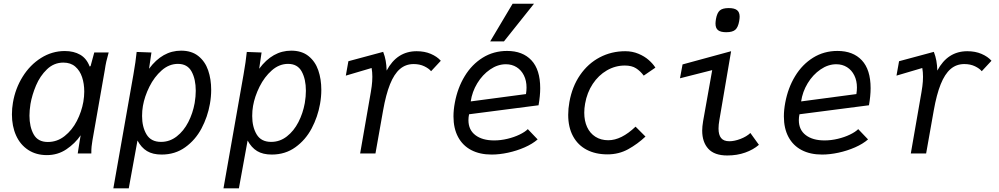

<svg xmlns="http://www.w3.org/2000/svg" viewBox="-20 -836 5440 1046"><path d="M45 -212.5Q45 -246 50.5 -277Q63.5 -354 103.5 -418.2Q143.5 -482.5 203.5 -520.2Q263.5 -558 333 -558Q382 -558 417 -537.8Q452 -517.5 468.5 -473.5L473.5 -476L493.5 -550H572Q564 -522 559.2 -500.8Q554.5 -479.5 551 -455L483.5 -70.5Q480.5 -52 479 -38Q477.5 -24 477.5 0H403.5Q405.5 -14.5 408.5 -32.5Q411.5 -50.5 414.5 -70L419.5 -99Q388.5 -54 341.5 -22.5Q294.5 9 235.5 9Q176.5 9 133.2 -19.5Q90 -48 67.5 -98.2Q45 -148.5 45 -212.5ZM434 -281Q439 -311 439 -337Q439 -380 427.2 -415.5Q415.5 -451 390.2 -473Q365 -495 325.5 -495Q274 -495 236 -458.5Q198 -422 176.2 -370.2Q154.5 -318.5 146 -269.5Q140.5 -234.5 140.5 -206Q140.5 -145 163.5 -103.8Q186.5 -62.5 240.5 -62.5Q291.5 -62.5 332.2 -94.8Q373 -127 398.8 -177.2Q424.5 -227.5 434 -281Z M724.5 -553 805 -550 792 -461.5Q865 -560 966.5 -560Q1024 -560 1060.8 -530.5Q1097.5 -501 1114 -453Q1130.5 -405 1130.5 -346.5Q1130.5 -308.5 1123.5 -269.5Q1111 -199 1077.8 -136.2Q1044.5 -73.5 989.2 -33.8Q934 6 860.5 6Q812 6 780.8 -13Q749.5 -32 729 -70.5L681.5 190H597.5L707 -431Q713.5 -466.5 717.5 -496.2Q721.5 -526 724.5 -553ZM1040.5 -274.5Q1046.5 -310.5 1046.5 -341.5Q1046.5 -404.5 1023.8 -446.2Q1001 -488 949.5 -488Q901 -488 860.8 -452.5Q820.5 -417 794 -363.8Q767.5 -310.5 758.5 -258.5Q754 -233 754 -204Q754 -144.5 778.2 -103.8Q802.5 -63 857.5 -63Q904.5 -63 942.8 -92.8Q981 -122.5 1005.8 -170.8Q1030.5 -219 1040.5 -274.5Z M1324.5 -553 1405 -550 1392 -461.5Q1465 -560 1566.5 -560Q1624 -560 1660.8 -530.5Q1697.5 -501 1714 -453Q1730.5 -405 1730.5 -346.5Q1730.5 -308.5 1723.5 -269.5Q1711 -199 1677.8 -136.2Q1644.5 -73.5 1589.2 -33.8Q1534 6 1460.5 6Q1412 6 1380.8 -13Q1349.5 -32 1329 -70.5L1281.5 190H1197.5L1307 -431Q1313.5 -466.5 1317.5 -496.2Q1321.5 -526 1324.5 -553ZM1640.5 -274.5Q1646.5 -310.5 1646.5 -341.5Q1646.5 -404.5 1623.8 -446.2Q1601 -488 1549.5 -488Q1501 -488 1460.8 -452.5Q1420.5 -417 1394 -363.8Q1367.5 -310.5 1358.5 -258.5Q1354 -233 1354 -204Q1354 -144.5 1378.2 -103.8Q1402.5 -63 1457.5 -63Q1504.5 -63 1542.8 -92.8Q1581 -122.5 1605.8 -170.8Q1630.5 -219 1640.5 -274.5Z M1993 -293Q2001.5 -339.5 2005 -366.2Q2008.5 -393 2008.5 -417.5Q2008.5 -443.5 2004.5 -465.5L1864 -424L1878 -502.5L2067.5 -553.5Q2077 -529 2081.2 -505.2Q2085.5 -481.5 2086.5 -451.5Q2142.5 -557 2250 -557Q2293 -557 2327 -542.5Q2361 -528 2381.5 -505L2328.5 -448Q2317 -462.5 2291.8 -474.8Q2266.5 -487 2233.5 -487Q2190 -487 2158.5 -459.8Q2127 -432.5 2104.8 -377Q2082.5 -321.5 2067 -234L2025.5 0H1942Z M2450.5 -202Q2450.5 -237.5 2458 -277Q2473 -357.5 2511.8 -421.2Q2550.5 -485 2609.8 -521.8Q2669 -558.5 2742.5 -558.5Q2827.5 -558.5 2875.2 -507.5Q2923 -456.5 2923 -355.5Q2923 -313.5 2914 -262.5L2535.5 -213.5Q2532 -197.5 2532 -181.5Q2532 -128.5 2569.8 -99.8Q2607.5 -71 2672 -71Q2708 -71 2744.5 -79.8Q2781 -88.5 2810.5 -102.8Q2840 -117 2855.5 -132.5L2909 -76.5Q2881 -52 2838.2 -33.2Q2795.5 -14.5 2748 -4.2Q2700.5 6 2658.5 6Q2594 6 2547.2 -18.5Q2500.5 -43 2475.5 -89.8Q2450.5 -136.5 2450.5 -202ZM2848.5 -359Q2848.5 -396.5 2834.2 -425.2Q2820 -454 2794.5 -470Q2769 -486 2736 -486Q2691.5 -486 2650 -457.5Q2608.5 -429 2580.2 -382.5Q2552 -336 2544.5 -283.5L2845.5 -323.5Q2848.5 -342.5 2848.5 -359ZM2650.5 -610.5 2772.5 -815.5H2889L2725.5 -610.5Z M3075.5 -210.5Q3075.5 -244.5 3082 -280Q3097 -364.5 3140.2 -427.2Q3183.5 -490 3247.2 -523.5Q3311 -557 3386.5 -557Q3425 -557 3458 -543.2Q3491 -529.5 3514.2 -509Q3537.5 -488.5 3550.5 -467.5L3487 -424Q3468.5 -449 3445 -464Q3421.5 -479 3384 -479Q3332 -479 3286.2 -452.5Q3240.5 -426 3209.2 -378.8Q3178 -331.5 3167.5 -271Q3163 -245.5 3163 -222Q3163 -177.5 3178.5 -143.8Q3194 -110 3223.8 -91Q3253.5 -72 3294 -72Q3365 -72 3442.5 -146L3496.5 -92Q3453.5 -51.5 3402.5 -23.2Q3351.5 5 3289.5 5Q3224.5 5 3176.2 -20.2Q3128 -45.5 3101.8 -94Q3075.5 -142.5 3075.5 -210.5Z M3805.5 -124.5Q3805.5 -146 3810.5 -176L3860 -454L3684.5 -409.5L3698.5 -485L3963 -557L3899 -181.5Q3894.5 -156 3894.5 -135.5Q3894.5 -101.5 3908.5 -84Q3922.5 -66.5 3953.5 -66.5Q3981 -66.5 4014.2 -79.2Q4047.5 -92 4068 -111.5L4114.5 -47Q4084 -20.5 4039.8 -4.8Q3995.5 11 3942 11Q3872 11 3838.8 -25.5Q3805.5 -62 3805.5 -124.5ZM3878 -707.5Q3878 -716.5 3880.5 -732.5Q3886.5 -766 3901.5 -779Q3916.5 -792 3950 -792Q3981 -792 3995.2 -780.8Q4009.5 -769.5 4009.5 -745Q4009.5 -736 4007 -721Q4001 -687 3985.8 -673.8Q3970.5 -660.5 3936.5 -660.5Q3906 -660.5 3892 -671.5Q3878 -682.5 3878 -707.5Z M4250.5 -202Q4250.5 -237.5 4258 -277Q4273 -357.5 4311.8 -421.2Q4350.5 -485 4409.8 -521.8Q4469 -558.5 4542.5 -558.5Q4627.5 -558.5 4675.2 -507.5Q4723 -456.5 4723 -355.5Q4723 -313.5 4714 -262.5L4335.5 -213.5Q4332 -197.5 4332 -181.5Q4332 -128.5 4369.8 -99.8Q4407.5 -71 4472 -71Q4508 -71 4544.5 -79.8Q4581 -88.5 4610.5 -102.8Q4640 -117 4655.5 -132.5L4709 -76.5Q4681 -52 4638.2 -33.2Q4595.5 -14.5 4548 -4.2Q4500.5 6 4458.5 6Q4394 6 4347.2 -18.5Q4300.5 -43 4275.5 -89.8Q4250.5 -136.5 4250.5 -202ZM4648.5 -359Q4648.5 -396.5 4634.2 -425.2Q4620 -454 4594.5 -470Q4569 -486 4536 -486Q4491.5 -486 4450 -457.5Q4408.5 -429 4380.2 -382.5Q4352 -336 4344.5 -283.5L4645.5 -323.5Q4648.5 -342.5 4648.5 -359Z M4993 -293Q5001.5 -339.5 5005 -366.2Q5008.5 -393 5008.5 -417.5Q5008.5 -443.5 5004.5 -465.5L4864 -424L4878 -502.5L5067.5 -553.5Q5077 -529 5081.2 -505.2Q5085.5 -481.5 5086.5 -451.5Q5142.5 -557 5250 -557Q5293 -557 5327 -542.5Q5361 -528 5381.5 -505L5328.5 -448Q5317 -462.5 5291.8 -474.8Q5266.5 -487 5233.5 -487Q5190 -487 5158.5 -459.8Q5127 -432.5 5104.8 -377Q5082.5 -321.5 5067 -234L5025.5 0H4942Z"/></svg>

Font: JuliaMono
Style: Italic
Weight: 400
Italic angle: -9°
Monospace: yes
Designer: cormullion
Foundry: corm
Version: Version 0.057; ttfautohint (v1.8.4)